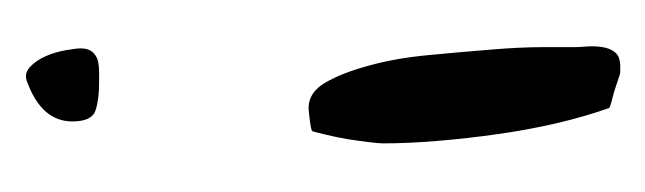

<svg xmlns="http://www.w3.org/2000/svg" viewBox="-202 -316 517 154"><g transform="rotate(-90 57.0 -238.5)"><path d="M47.9 -8.8Q41 -28.3 35.6 -51.3Q30.3 -74.2 26.9 -98.6Q23.4 -123 21.5 -146.5Q19.5 -169.9 19.5 -190.4Q19.5 -193.4 20.5 -201.7Q21.5 -210 22.9 -218.8Q24.4 -227.5 26.4 -235.8Q28.3 -244.1 29.3 -247.1Q30.3 -248 38.1 -249Q45.9 -250 47.9 -250Q60.5 -250 68.4 -236.3Q76.2 -222.7 82 -201.2Q87.9 -179.7 90.3 -153.8Q92.8 -127.9 94.7 -104Q96.7 -80.1 96.7 -61.5Q96.7 -43 96.7 -36.1Q96.7 -33.2 97.2 -26.9Q97.7 -20.5 96.7 -14.2Q95.7 -7.8 92.3 -3.9Q88.9 0 81.1 0H77.1Q75.2 0 71.3 -1.5Q67.4 -2.9 62.5 -4.4Q57.6 -5.9 53.7 -6.8Q49.8 -7.8 47.9 -8.8ZM37.1 -439.5Q37.1 -463.9 68.4 -475.6Q75.2 -478.5 80.6 -473.6Q85.9 -468.8 89.4 -460.9Q92.8 -453.1 94.2 -444.8Q95.7 -436.5 95.7 -432.6Q95.7 -426.8 92.8 -423.3Q89.8 -419.9 85.4 -418.9Q81.1 -418 76.2 -418H68.4Q54.7 -418 45.9 -420.9Q37.1 -423.8 37.1 -439.5Z"/></g></svg>

Font: Swanky and Moo Moo
Style: Regular
Weight: 400
Designer: Kimberly Geswein
Foundry: Kimberly Geswein
Version: Version 1.002 2001